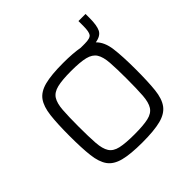

<svg xmlns="http://www.w3.org/2000/svg" viewBox="-161 -749 899 899"><g transform="rotate(-45 289.0 -299.0)"><path d="M289 8Q211 8 166.5 -3.5Q122 -15 101.5 -43.5Q81 -72 75 -123Q69 -174 69 -255Q69 -335 75 -386.5Q81 -438 101.5 -466.5Q122 -495 166.5 -506.5Q211 -518 289 -518Q322 -518 349 -516Q376 -514 398 -510H425Q461 -510 470 -523Q479 -536 479 -573V-606H526V-580Q526 -530 514.5 -507Q503 -484 466 -478Q495 -450 502 -396.5Q509 -343 509 -255Q509 -174 503.5 -123Q498 -72 477 -43.5Q456 -15 411.5 -3.5Q367 8 289 8ZM289 -45Q349 -45 381.5 -52.5Q414 -60 428 -82Q442 -104 445 -145.5Q448 -187 448 -255Q448 -322 445 -363.5Q442 -405 428 -427Q414 -449 381.5 -457Q349 -465 289 -465Q230 -465 197 -457Q164 -449 150 -427Q136 -405 133 -363.5Q130 -322 130 -255Q130 -187 133 -145.5Q136 -104 150 -82Q164 -60 197 -52.5Q230 -45 289 -45Z"/></g></svg>

Font: Saira Light
Style: Regular
Weight: 300
Designer: Hector Gatti with collaboration of the Omnibus-Type team
Foundry: Omnibus-Type
Version: Version 1.100; ttfautohint (v1.8.3)